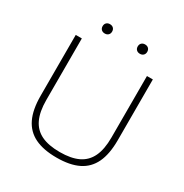

<svg xmlns="http://www.w3.org/2000/svg" viewBox="-205 -1071 1189 1241"><g transform="rotate(30 389.5 -451.0)"><path d="M101.5 -286.5V-740H147V-281Q147 -193.5 173 -138.8Q199 -84 252.5 -58.2Q306 -32.5 390 -32.5Q474 -32.5 527.5 -58.2Q581 -84 607 -138.8Q633 -193.5 633 -281V-740H677V-286.5Q677 -183 646 -118Q615 -53 551.8 -22Q488.5 9 390 9Q291.5 9 227.8 -22Q164 -53 132.8 -118Q101.5 -183 101.5 -286.5ZM223.5 -876Q223.5 -892 233.2 -901.5Q243 -911 259 -911Q275 -911 284.8 -901.5Q294.5 -892 294.5 -876Q294.5 -860.5 284.8 -851Q275 -841.5 259 -841.5Q243 -841.5 233.2 -851Q223.5 -860.5 223.5 -876ZM485.5 -876Q485.5 -892 495.2 -901.5Q505 -911 521 -911Q537 -911 546.8 -901.5Q556.5 -892 556.5 -876Q556.5 -860.5 546.8 -851Q537 -841.5 521 -841.5Q505 -841.5 495.2 -851Q485.5 -860.5 485.5 -876Z"/></g></svg>

Font: Encode Sans Expanded ExtraLight
Style: Regular
Weight: 275
Width: 7
Designer: Multiple Designers
Foundry: Impallari Type
Version: Version 2.000